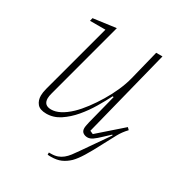

<svg xmlns="http://www.w3.org/2000/svg" viewBox="-166 -631 868 927"><g transform="rotate(30 268.5 -167.5)"><path d="M252 181Q247 181 242.5 181Q238 181 233 180V168H244Q265 168 280.5 162.5Q296 157 309 146.5Q322 136 333.5 121Q345 106 358 87L458 -57L455 -60L424 -31Q400 -8 385.5 2Q371 12 357 12Q343 12 332.5 4.5Q322 -3 322 -20Q322 -26 324 -36Q326 -46 328 -55L370 -220L364 -221Q347 -187 323 -146.5Q299 -106 269 -70.5Q239 -35 203.5 -11.5Q168 12 128 12Q92 12 77 -6Q62 -24 62 -51Q62 -68 68 -91L173 -482H87L91 -499L217 -516L102 -86Q97 -68 97 -56Q97 -17 138 -17Q185 -17 241 -70Q265 -93 289 -125Q313 -157 335 -193.5Q357 -230 374 -268.5Q391 -307 400 -343L441 -508H476L354 -23L372 -15L502 -129L513 -118Q490 -94 475 -66.5Q460 -39 440 -1Q411 55 390 89Q369 123 351 141Q330 161 307 171Q284 181 252 181Z"/></g></svg>

Font: IBM Plex Serif ExtraLight
Style: Italic
Weight: 200
Italic angle: -14°
Designer: Mike Abbink, Paul van der Laan, Pieter van Rosmalen
Foundry: Bold Monday
Version: Version 2.5